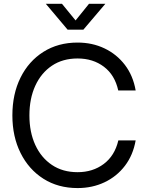

<svg xmlns="http://www.w3.org/2000/svg" viewBox="-20 -959 762 991"><path d="M380.4 11.7Q279.8 11.7 204.1 -36.4Q128.4 -84.5 86.2 -169.2Q43.9 -253.9 43.9 -363.3Q43.9 -473.6 85.9 -558.3Q127.9 -643.1 203.9 -691.2Q279.8 -739.3 380.4 -739.3Q456.5 -739.3 519.5 -709.2Q582.5 -679.2 624.8 -623.8Q667 -568.4 680.2 -492.2H590.3Q572.8 -571.8 516.4 -614.5Q460 -657.2 380.4 -657.2Q303.7 -657.2 248 -619.9Q192.4 -582.5 162.1 -516.4Q131.8 -450.2 131.8 -363.3Q131.8 -276.9 162.1 -210.9Q192.4 -145 248 -107.7Q303.7 -70.3 380.4 -70.3Q459 -70.3 515.6 -112.8Q572.3 -155.3 590.8 -234.4H680.2Q667 -158.7 625 -103.5Q583 -48.3 519.8 -18.3Q456.5 11.7 380.4 11.7ZM299.8 -939.5 370.1 -853.5 439.5 -939.5H523.4V-939L410.2 -805.7H329.1L216.8 -939V-939.5Z"/></svg>

Font: Inter Display
Style: Regular
Weight: 400
Designer: Rasmus Andersson
Foundry: rsms
Version: Version 4.001;git-9221beed3